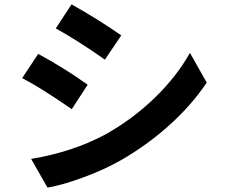

<svg xmlns="http://www.w3.org/2000/svg" viewBox="-20 -812 1040 882"><path d="M308.6 -792Q430.7 -723.6 537.1 -649.4L461.9 -538.1Q339.8 -624 236.3 -681.6ZM123 -82Q312.5 -113.3 463.9 -194.3Q589.8 -264.6 690.9 -362.8Q792 -460.9 852.5 -569.3L929.7 -432.6Q860.4 -329.1 757.8 -236.8Q655.3 -144.5 532.2 -74.2Q458 -32.2 362.8 2.9Q267.6 38.1 198.2 49.8ZM155.3 -564.5Q271.5 -502 382.8 -422.9L309.6 -310.5Q164.1 -411.1 82 -453.1Z"/></svg>

Font: Nasu
Style: Bold
Weight: 700
Designer: Ryoko NISHIZUKA (kana &amp; ideographs); Paul D. Hunt (Latin, Greek &amp; Cyrillic); Wenlong ZHANG (bopomofo); Sandoll C
Version: Version 2014.1215